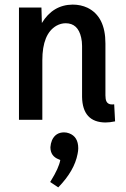

<svg xmlns="http://www.w3.org/2000/svg" viewBox="-20 -521 546 835"><path d="M476.6 -67.4Q443.4 -62.5 439.5 -91.8Q438.5 -98.6 438.5 -106.4V-332Q438.5 -449.2 360.4 -487.3Q331.1 -501 295.9 -501Q210 -500 162.1 -420.9L160.2 -488.3H62.5V0H164.1V-258.8Q164.1 -374 225.6 -409.2Q245.1 -419.9 265.6 -419.9Q319.3 -419.9 333 -357.4Q336.9 -340.8 336.9 -321.3V-99.6Q338.9 10.7 438.5 11.7Q457 11.7 480.5 6.8ZM320.3 124Q320.3 73.2 280.3 58.6Q269.5 54.7 258.8 54.7Q221.7 54.7 206.1 88.9Q200.2 103.5 199.2 119.1Q199.2 158.2 235.4 171.9Q239.3 173.8 242.2 174.8Q236.3 209 201.2 265.6Q199.2 268.6 198.2 270.5L233.4 293.9Q303.7 221.7 317.4 148.4Q320.3 134.8 320.3 124Z"/></svg>

Font: Yaldevi Colombo SemiBold
Style: Regular
Weight: 600
Designer: Sol Matas, Denzil Rajitha, Kosala Senevirathne and Pathum Egodawatta
Foundry: Mooniak
Version: Version 1.020 ; ttfautohint (v1.6)